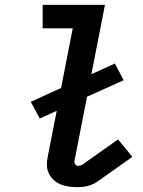

<svg xmlns="http://www.w3.org/2000/svg" viewBox="-20 -760 590 792"><path d="M300 12Q282 12 264 9.5Q246 7 230 0.5Q214 -6 201.5 -17.5Q189 -29 181.5 -44.5Q174 -60 173.5 -78Q173 -96 177 -114L214 -303L144 -271L107 -340L232 -397L280 -643H156V-740H413L357 -454L454 -498L490 -429L339 -361L287 -96Q286 -89 290 -82.5Q294 -76 301 -76Q305 -76 310 -77Q315 -78 320 -81L467 -185L526 -113L379 -9Q370 -3 360 1Q350 5 340 7.5Q330 10 320 11Q310 12 300 12Z"/></svg>

Font: Lode
Style: Bold Italic
Weight: 700
Italic angle: -11°
Monospace: yes
Designer: Belleve Invis
Foundry: Belleve Invis
Version: Version 29.2.0; ttfautohint (v1.8.3)